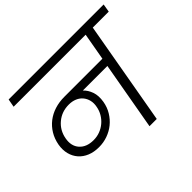

<svg xmlns="http://www.w3.org/2000/svg" viewBox="-162 -969 1199 1199"><g transform="rotate(-45 437.5 -370.0)"><path d="M232 -185Q262 -185 288.5 -195Q315 -205 336.5 -223Q358 -241 372.5 -265.5Q387 -290 392 -318Q398 -347 392 -371.5Q386 -396 371 -414Q356 -432 332.5 -442Q309 -452 279 -452Q217 -452 172 -414.5Q127 -377 116 -317Q105 -258 137.5 -221.5Q170 -185 232 -185ZM36 -740H875L866 -686H725L604 0H540L620 -452H403Q427 -430 439.5 -394.5Q452 -359 444 -311Q437 -270 416.5 -236.5Q396 -203 367 -179.5Q338 -156 301.5 -143Q265 -130 225 -130Q181 -130 147 -144Q113 -158 90.5 -183.5Q68 -209 59 -244Q50 -279 57 -320Q65 -364 86 -398.5Q107 -433 138 -457Q169 -481 208.5 -493.5Q248 -506 294 -506H630L662 -686H26Z"/></g></svg>

Font: SVN-Poppins Light
Style: Italic
Weight: 300
Italic angle: -10°
Designer: Ninad Kale (Devanagari), Jonny Pinhorn (Latin)
Foundry: Indian Type Foundry
Version: Version 3.002 2017; ttfautohint (v1.8.3)